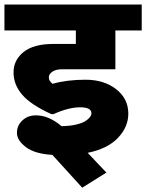

<svg xmlns="http://www.w3.org/2000/svg" viewBox="-35 -674 651 855"><path d="M125.4 -160.3Q182 -160.3 239.1 -112.2Q275.5 -112.7 303.1 -119.1Q330.6 -125.4 344.8 -134.5Q372.1 -152.2 372.1 -169.9Q372.1 -196.2 321.5 -196.2Q271 -196.2 203.2 -165.8H193.6Q102.6 -207.3 64 -252Q25.3 -296.8 25.3 -351.6Q25.3 -406.5 70 -442.4Q114.8 -478.3 202.2 -478.3H302.8V-538.4H-15.2V-653.7H596.1V-538.4H478.8V-365.5H241.7Q213.9 -365.5 198.2 -354.9Q182.5 -344.3 182.5 -328.9Q182.5 -313.4 199.2 -300.8Q262.9 -319 345.6 -319Q428.2 -319 482.3 -276.8Q536.4 -234.6 536.4 -167.8Q536.4 -108.7 490.4 -60.2Q444.4 -11.6 355.4 6.6L438.8 94.5L331.1 161.8L198.2 15.7Q119.3 11.1 79.9 -19.2Q40.4 -49.5 40.4 -82.2Q40.4 -114.8 64.5 -137.5Q88.5 -160.3 125.4 -160.3Z"/></svg>

Font: Khula ExtraBold
Style: Regular
Weight: 800
Designer: Erin McLaughlin, Steve Matteson
Version: Version 1.002;PS 1.0;hotconv 1.0.72;makeotf.lib2.5.5900; ttf